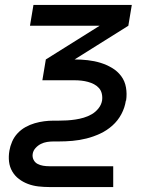

<svg xmlns="http://www.w3.org/2000/svg" viewBox="-20 -540 640 775"><path d="M179 215Q157 215 135 212.5Q113 210 93 202.5Q73 195 56.5 182.5Q40 170 29.5 152Q19 134 16.5 112.5Q14 91 18 68Q21 50 29 31.5Q37 13 51 -2Q65 -17 83 -27Q101 -37 120 -42.5Q139 -48 158 -50.5Q177 -53 196 -53H217Q234 -53 250.5 -54Q267 -55 284 -57.5Q301 -60 318 -65Q335 -70 350.5 -79Q366 -88 377.5 -102.5Q389 -117 392 -134Q392 -134 392 -134Q392 -134 392 -134Q394 -148 391 -161.5Q388 -175 379.5 -184.5Q371 -194 359.5 -200Q348 -206 335 -209.5Q322 -213 308.5 -214.5Q295 -216 281 -216H151L165 -300L382 -436H101L115 -520H512L498 -436L281 -300Q308 -300 334.5 -297Q361 -294 385.5 -286.5Q410 -279 432 -266Q454 -253 469 -233Q484 -213 488.5 -187Q493 -161 489 -134H440H489Q488 -134 488 -134Q488 -134 488 -134Q484 -106 470 -79.5Q456 -53 433.5 -33Q411 -13 384 -0.5Q357 12 329 19Q301 26 273 28.5Q245 31 217 31H196Q183 31 170 33Q157 35 145 41Q133 47 123.5 57.5Q114 68 112 81Q110 94 115.5 105Q121 116 131.5 121.5Q142 127 154 129Q166 131 179 131H437V215Z"/></svg>

Font: Iosevka SS04 Medium Extended
Style: Italic
Weight: 500
Width: 7
Italic angle: -9°
Monospace: yes
Designer: Belleve Invis
Foundry: Belleve Invis
Version: Version 19.0.0; ttfautohint (v1.8.4)